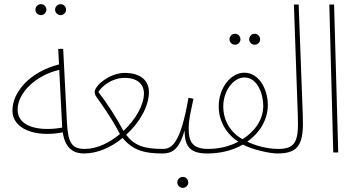

<svg xmlns="http://www.w3.org/2000/svg" viewBox="-20 -736 1728 927"><path d="M273 -663C287 -663 299 -675 299 -689C299 -704 287 -716 273 -716C258 -716 246 -704 246 -689C246 -675 258 -663 273 -663ZM178 -663C192 -663 204 -675 204 -689C204 -704 192 -716 178 -716C163 -716 151 -704 151 -689C151 -675 163 -663 178 -663ZM386 5C399 5 406 2 406 -6C406 -15 399 -17 390 -17C326 -17 308 -46 303 -149L285 -500H261L265 -425C124 -389 40 -292 40 -202C40 -114 149 -71 283 -97C296 -9 346 5 386 5ZM65 -206C65 -285 147 -370 266 -399L280 -127V-120C177 -101 65 -120 65 -206Z M386 5C451 5 518 -25 572 -70C619 -13 672 5 763 5C776 5 783 2 783 -6C783 -15 776 -17 767 -17C676 -17 631 -32 589 -85C654 -144 699 -223 699 -291C699 -349 657 -384 582 -384C511 -384 437 -324 437 -291C437 -289 440 -277 441 -275C459 -248 512 -179 559 -89C508 -46 447 -17 390 -17ZM455 -292C474 -323 523 -360 582 -360C653 -360 675 -320 675 -286C675 -228 634 -158 576 -104C540 -172 498 -235 455 -292Z M763 5C807 5 844 -9 871 -106C872 -30 896 5 981 5C996 5 1001 1 1001 -6C1001 -11 999 -17 985 -17C907 -17 891 -54 891 -115C891 -159 899 -187 914 -259L890 -264C852 -43 809 -17 767 -17ZM863 171C877 171 889 159 889 145C889 130 877 118 863 118C848 118 836 130 836 145C836 159 848 171 863 171Z M1210 -520C1224 -520 1236 -532 1236 -546C1236 -561 1224 -573 1210 -573C1195 -573 1183 -561 1183 -546C1183 -532 1195 -520 1210 -520ZM1115 -520C1129 -520 1141 -532 1141 -546C1141 -561 1129 -573 1115 -573C1100 -573 1088 -561 1088 -546C1088 -532 1100 -520 1115 -520ZM981 5C1040 5 1101 -8 1153 -38C1197 -14 1281 5 1320 5C1333 5 1340 2 1340 -6C1340 -15 1333 -17 1324 -17C1267 -17 1211 -34 1174 -52C1232 -93 1273 -156 1273 -229C1273 -308 1229 -385 1160 -385C1095 -385 1036 -313 1036 -222C1036 -136 1089 -77 1131 -52C1086 -28 1034 -17 985 -17ZM1058 -222C1058 -299 1108 -362 1160 -362C1223 -362 1251 -282 1251 -225C1251 -157 1209 -100 1151 -64C1097 -93 1058 -150 1058 -222Z M1320 5C1426 5 1447 -44 1442 -177L1422 -714H1399L1418 -175C1422 -60 1411 -17 1324 -17Z M1589 0H1613L1593 -714H1570Z"/></svg>

Font: Noto Sans Arabic UI XCn Th
Style: Regular
Weight: 100
Width: 2
Designer: Monotype Design Team, Nadine Chahine and Nizar Qandah
Foundry: Monotype Imaging Inc.
Version: Version 2.010